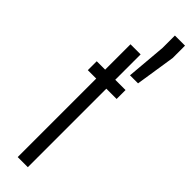

<svg xmlns="http://www.w3.org/2000/svg" viewBox="-282 -802 792 792"><g transform="rotate(45 113.5 -406.5)"><path d="M64 0V-458H15V-510H64V-658H123V-510H183V-458H123V0ZM153 -566 168 -741V-813H227V-741L200 -566Z"/></g></svg>

Font: Saira Ultra Condensed
Style: Regular
Weight: 400
Width: 1
Designer: Hector Gatti with collaboration of the Omnibus-Type team
Foundry: Omnibus-Type
Version: Version 1.001; ttfautohint (v1.8)